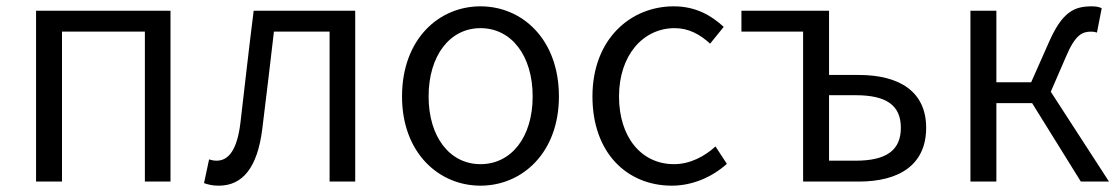

<svg xmlns="http://www.w3.org/2000/svg" viewBox="-20 -574 3542 607"><path d="M94 0H176V-474H438V0H519V-540H94Z M672 13C748 13 794 -46 809 -165C822 -269 834 -371 846 -474H1022V0H1103V-540H782C767 -422 754 -304 740 -185C730 -103 704 -66 665 -66C655 -66 648 -68 641 -70L625 5C640 10 652 13 672 13Z M1499 13C1631 13 1747 -91 1747 -269C1747 -450 1631 -554 1499 -554C1367 -554 1251 -450 1251 -269C1251 -91 1367 13 1499 13ZM1499 -55C1402 -55 1335 -141 1335 -269C1335 -398 1402 -485 1499 -485C1597 -485 1664 -398 1664 -269C1664 -141 1597 -55 1499 -55Z M2104 13C2169 13 2231 -14 2278 -56L2242 -111C2208 -80 2162 -55 2111 -55C2007 -55 1937 -141 1937 -269C1937 -398 2012 -485 2113 -485C2158 -485 2193 -465 2225 -436L2268 -489C2230 -524 2181 -554 2110 -554C1973 -554 1853 -450 1853 -269C1853 -91 1962 13 2104 13Z M2519 0H2695C2823 0 2908 -53 2908 -170C2908 -285 2823 -337 2695 -337H2601V-540H2324V-474H2519ZM2601 -66V-273H2685C2781 -273 2828 -242 2828 -170C2828 -98 2781 -66 2685 -66Z M3048 0H3130V-248H3243L3397 0H3486L3302 -284L3351 -397C3380 -465 3402 -474 3430 -474C3438 -474 3442 -473 3448 -471L3463 -548C3456 -552 3444 -554 3432 -554C3376 -554 3338 -537 3295 -438L3240 -314H3130V-540H3048Z"/></svg>

Font: Noto Sans CJK HK DemiLight
Style: Regular
Weight: 350
Designer: Ryoko NISHIZUKA 西塚涼子 (kana, bopomofo & ideographs); Paul D. Hunt (Latin, Greek & Cyrillic); Sandoll Communications 산돌커뮤니
Foundry: Adobe
Version: Version 2.004;hotconv 1.0.118;makeotfexe 2.5.65603